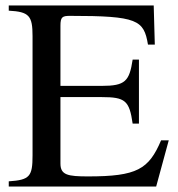

<svg xmlns="http://www.w3.org/2000/svg" viewBox="-20 -682 651 702"><path d="M597 -169H569C524 -63 481 -37 302 -37C228 -37 201 -42 201 -84V-327H352C438 -327 453 -314 465 -230H488V-464H465C453 -385 438 -368 352 -368H201V-588C201 -620 208 -624 236 -624C483 -624 506 -609 521 -519H546L542 -662H12V-643C87 -639 99 -624 99 -550V-114C99 -37 89 -24 12 -19V0H551Z"/></svg>

Font: XITS Math
Style: Regular
Weight: 400
Designer: MicroPress Inc., with final additions and corrections provided by Coen Hoffman, Elsevier (retired)
Version: Version 1.302